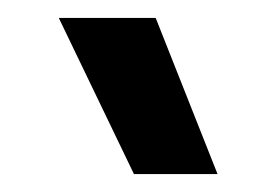

<svg xmlns="http://www.w3.org/2000/svg" viewBox="-20 -762 305 212"><path d="M127.9 -569.8 44.9 -742.2H151.9L220.2 -569.8Z"/></svg>

Font: Prompt
Style: Regular
Weight: 400
Designer: Katatrad Team
Foundry: CadsonDemak
Version: Version 1.000;PS 001.000;hotconv 1.0.88;makeotf.lib2.5.64775